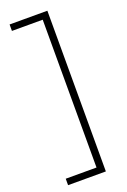

<svg xmlns="http://www.w3.org/2000/svg" viewBox="-165 -767 646 979"><g transform="rotate(-20 158.0 -278.0)"><path d="M25 123H192V-679H25V-714H230V158H25Z"/></g></svg>

Font: Noto Sans Khmer UI ExtraLight
Style: Regular
Weight: 200
Designer: Danh Hong and the Monotype Design Team
Foundry: Monotype Imaging Inc.
Version: Version 2.002; ttfautohint (v1.8.4.7-5d5b)